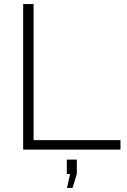

<svg xmlns="http://www.w3.org/2000/svg" viewBox="-20 -730 621 937"><path d="M93 0V-710H144V-46H568V0ZM307 187 322 119H306V49H355V119L334 187Z"/></svg>

Font: Raleway Thin Light
Style: Regular
Weight: 300
Version: Version 4.026